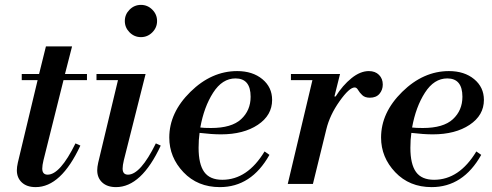

<svg xmlns="http://www.w3.org/2000/svg" viewBox="-20 -753 2013 786"><path d="M69 -425V-450H140L168 -563H275L246 -450H336V-425H240L158 -97Q153 -76 153 -63Q153 -38 175 -38Q226 -38 289 -166L309 -157Q230 13 126 13Q90 13 69.5 -6Q49 -25 49 -56Q49 -69 53 -87L134 -425Z M375 -425V-450H576L487 -97Q482 -76 482 -63Q482 -38 504 -38Q555 -38 618 -166L638 -157Q559 13 455 13Q419 13 398.5 -6Q378 -25 378 -56Q378 -69 382 -87L463 -425ZM510.5 -620.5Q491 -640 491 -667Q491 -694 510.5 -713.5Q530 -733 557 -733Q584 -733 603.5 -713.5Q623 -694 623 -667Q623 -640 603.5 -620.5Q584 -601 557 -601Q530 -601 510.5 -620.5Z M951 -462Q1014 -462 1054 -429Q1094 -396 1094 -344Q1094 -281 1035.5 -242Q977 -203 885 -203Q847 -203 797 -209Q793 -181 793 -148Q793 -81 816 -49Q839 -17 890 -17Q993 -17 1063 -133L1083 -119Q1009 13 880 13Q789 13 731 -48Q673 -109 673 -190Q673 -292 759.5 -377Q846 -462 951 -462ZM944 -432Q890 -432 852.5 -373.5Q815 -315 800 -231Q814 -229 844 -229Q928 -229 967 -265Q1006 -301 1006 -357Q1006 -432 944 -432Z M1171 -425V-450H1372L1349 -358H1354Q1383 -404 1419 -433Q1455 -462 1490 -462Q1516 -462 1531.5 -446.5Q1547 -431 1547 -407Q1547 -385 1533.5 -369Q1520 -353 1494 -353Q1474 -353 1463 -363.5Q1452 -374 1446 -384.5Q1440 -395 1432 -395Q1410 -395 1370 -338.5Q1330 -282 1316 -224L1261 0H1158L1259 -425Z M1818 -462Q1881 -462 1921 -429Q1961 -396 1961 -344Q1961 -281 1902.5 -242Q1844 -203 1752 -203Q1714 -203 1664 -209Q1660 -181 1660 -148Q1660 -81 1683 -49Q1706 -17 1757 -17Q1860 -17 1930 -133L1950 -119Q1876 13 1747 13Q1656 13 1598 -48Q1540 -109 1540 -190Q1540 -292 1626.5 -377Q1713 -462 1818 -462ZM1811 -432Q1757 -432 1719.5 -373.5Q1682 -315 1667 -231Q1681 -229 1711 -229Q1795 -229 1834 -265Q1873 -301 1873 -357Q1873 -432 1811 -432Z"/></svg>

Font: Libre Bodoni
Style: Italic
Weight: 400
Italic angle: -13°
Designer: Pablo Impallari, Rodrigo Fuenzalida
Foundry: Pablo Impallari, Rodrigo Fuenzalida
Version: Version 1.001